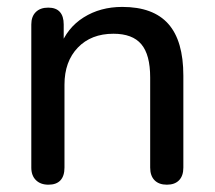

<svg xmlns="http://www.w3.org/2000/svg" viewBox="-20 -516 609 544"><path d="M68.7 -41.1V-446.7Q68.7 -469.2 81.4 -481.8Q94.1 -494.4 116.7 -494.4Q138.6 -494.4 149.5 -482.3Q160.5 -470.2 160.5 -446.7V-366L149.5 -381.7Q169.7 -437 217 -466.7Q264.2 -496.4 326.5 -496.4Q414.1 -496.4 456.8 -448.4Q499.5 -400.4 499.5 -301.7V-41.1Q499.5 -17.9 487.4 -5.3Q475.3 7.3 452.8 7.3Q430.3 7.3 417.9 -5.3Q405.5 -17.9 405.5 -41.1V-296.5Q405.5 -361 380.4 -390.7Q355.4 -420.4 301.4 -420.4Q238.2 -420.4 200.5 -381.1Q162.7 -341.7 162.7 -276.1V-41.1Q162.7 -17.5 151.3 -5.1Q139.8 7.3 117.3 7.3Q94.8 7.3 81.8 -5.6Q68.7 -18.5 68.7 -41.1Z"/></svg>

Font: SN Pro Thin
Style: Regular
Weight: 200
Designer: Tobias Whetton
Foundry: Supernotes
Version: Version 1.003;Glyphs 3.3 (3324)